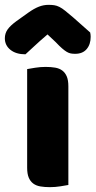

<svg xmlns="http://www.w3.org/2000/svg" viewBox="-56 -764 394 792"><path d="M226 -1Q215 1 193.5 4.5Q172 8 150 8Q128 8 110.5 5Q93 2 81 -7Q69 -16 62.5 -31.5Q56 -47 56 -72V-479Q67 -481 88.5 -484.5Q110 -488 132 -488Q154 -488 171.5 -485Q189 -482 201 -473Q213 -464 219.5 -448.5Q226 -433 226 -408ZM140 -622Q106 -593 87 -575Q68 -557 49 -540Q10 -540 -13 -558.5Q-36 -577 -36 -606Q-36 -626 -25 -642Q-14 -658 12 -677L61 -712Q85 -729 104.5 -736.5Q124 -744 144 -744Q157 -744 167.5 -742.5Q178 -741 189 -735.5Q200 -730 213 -719.5Q226 -709 246 -692L316 -630Q317 -625 317.5 -621Q318 -617 318 -612Q318 -581 301.5 -561.5Q285 -542 254 -542Q244 -542 236 -543.5Q228 -545 219.5 -550Q211 -555 200 -564.5Q189 -574 174 -590Z"/></svg>

Font: Baloo Bhaijaan
Style: Regular
Weight: 400
Designer: Devika Bhansali and Ek Type
Foundry: Ek Type
Version: Version 1.443;PS 1.000;hotconv 16.6.51;makeotf.lib2.5.65220;